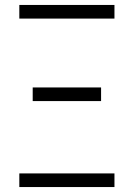

<svg xmlns="http://www.w3.org/2000/svg" viewBox="-20 -755 540 775"><path d="M58 -680V-735H442V-680ZM112 -347V-402H388V-347ZM58 0V-55H442V0Z"/></svg>

Font: Iosevka Custom Light
Style: Regular
Weight: 300
Monospace: yes
Designer: Belleve Invis
Foundry: Belleve Invis
Version: Version 27.3.5